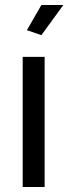

<svg xmlns="http://www.w3.org/2000/svg" viewBox="-20 -750 274 770"><path d="M146 -609 88 -629 146 -730H234ZM71 0V-522H159V0Z"/></svg>

Font: Raleway-v4020 Medium
Style: Regular
Weight: 500
Designer: Matt McInerney, Pablo Impallari, Rodrigo Fuenzalida
Foundry: Matt McInerney, Pablo Impallari, Rodrigo Fuenzalida
Version: Version 4.020;PS 004.020;hotconv 1.0.88;makeotf.lib2.5.64775